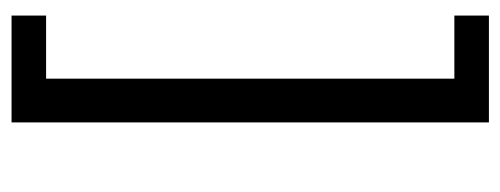

<svg xmlns="http://www.w3.org/2000/svg" viewBox="-300 -432 908 349"><g transform="rotate(90 154.5 -257.0)"><path d="M7.8 176.5H202V-691.2H7.8V-628.4H122.5V113.7H7.8Z"/></g></svg>

Font: LL Pando Sans
Style: Regular
Weight: 400
Designer: Joshua Smith
Foundry: Joshua Smith
Version: Version 1.000;Glyphs 3.2.1 (3258)